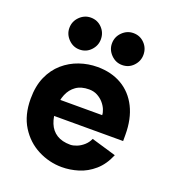

<svg xmlns="http://www.w3.org/2000/svg" viewBox="-137 -845 865 962"><g transform="rotate(20 295.5 -364.0)"><path d="M301 13Q234 13 173.5 -18Q113 -49 75.5 -109Q38 -169 38 -256Q38 -324 60 -373.5Q82 -423 119.5 -455.5Q157 -488 203.5 -504Q250 -520 299 -520Q374 -520 429.5 -487.5Q485 -455 515.5 -394Q546 -333 546 -248V-215H143L142 -301H403Q403 -314 396 -331Q389 -348 375.5 -363.5Q362 -379 342.5 -389.5Q323 -400 298 -400Q256 -400 229 -381Q202 -362 188.5 -329.5Q175 -297 175 -256Q175 -210 188.5 -176.5Q202 -143 230.5 -125Q259 -107 303 -107Q318 -107 337 -114.5Q356 -122 373 -137Q390 -152 399 -173L531 -134Q508 -79 470.5 -46.5Q433 -14 389 -0.5Q345 13 301 13ZM410.2 -571Q376 -571 351 -596.4Q326 -621.8 326 -655.6Q326 -691 351.2 -716Q376.4 -741 410 -741Q445.8 -741 469.9 -716Q494 -691 494 -655.6Q494 -621.8 469.9 -596.4Q445.9 -571 410.2 -571ZM183.2 -571Q149 -571 124 -596.4Q99 -621.8 99 -655.6Q99 -691 124.2 -716Q149.4 -741 183 -741Q218.8 -741 242.9 -716Q267 -691 267 -655.6Q267 -621.8 242.9 -596.4Q218.9 -571 183.2 -571Z"/></g></svg>

Font: Inclusive Sans
Style: Regular
Weight: 400
Designer: Olivia King
Foundry: Olivia King
Version: Version 2.004